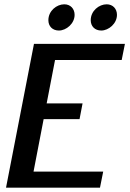

<svg xmlns="http://www.w3.org/2000/svg" viewBox="-20 -873 603 893"><path d="M8 0H445L460 -75H136L183 -319H350L364 -392H197L236 -594H546L561 -669H138ZM205 -779C205 -751 224 -731 254 -731C288 -731 327 -763 327 -804C327 -832 308 -853 279 -853C244 -853 205 -823 205 -779ZM402 -779C402 -751 421 -731 451 -731C485 -731 524 -763 524 -804C524 -832 505 -853 476 -853C441 -853 402 -823 402 -779Z"/></svg>

Font: KpSans
Style: BoldItalic
Weight: 700
Italic angle: -11°
Version: Version 0.66